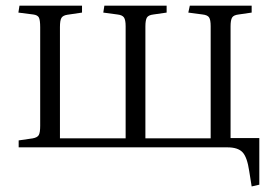

<svg xmlns="http://www.w3.org/2000/svg" viewBox="-20 -528 980 688"><path d="M881.8 140.1 873 85Q865.7 35.2 849.1 17.6Q832.5 0 794.9 0H46.9V-24.9L97.2 -32.2Q113.8 -35.2 118.9 -43.9Q124 -52.7 124 -77.1V-430.2Q124 -456.1 119.4 -465.1Q114.7 -474.1 99.1 -476.1L45.9 -482.9L49.8 -507.8H273.9V-482.9L221.2 -475.1Q205.6 -472.7 200.2 -463.9Q194.8 -455.1 194.8 -431.2V-32.2H430.2V-434.1Q430.2 -456.5 424.3 -465.3Q418.5 -474.1 400.9 -476.1L350.1 -482.9L354 -507.8H577.1V-482.9L529.8 -476.1Q512.2 -474.1 506.6 -465.3Q501 -456.5 501 -433.1V-32.2H734.9V-434.1Q734.9 -457 729.2 -465.6Q723.6 -474.1 706.1 -476.1L654.8 -482.9L660.2 -507.8H881.8V-482.9L835 -476.1Q817.4 -474.1 811.8 -465.3Q806.2 -456.5 806.2 -433.1V-33.2H909.2V133.8Z"/></svg>

Font: Literata Light
Style: Regular
Weight: 300
Designer: Latin by Veronika Burian and Jose Scaglione. Greek by Irene Vlachou. Cyrillic by Vera Evstafieva.
Foundry: TypeTogether
Version: Version 3.021